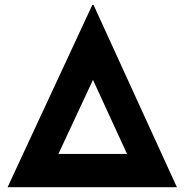

<svg xmlns="http://www.w3.org/2000/svg" viewBox="-20 -785 773 805"><path d="M11.7 0 367.2 -764.6H372.1L721.7 0ZM540 -80.1 303.7 -593.8 426.8 -572.3 188.5 -61.5 96.7 -139.6H615.2Z"/></svg>

Font: Josefin Sans CFJ
Style: Bold
Weight: 700
Designer: Santiago Orozco
Foundry: Typemade
Version: Version 2.001